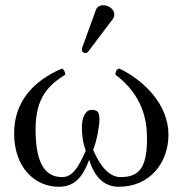

<svg xmlns="http://www.w3.org/2000/svg" viewBox="-20 -704 698 734"><path d="M624 -189C624 -305 530 -397 436 -442C423 -439 422 -427 421 -419C525 -340 542 -247 542 -174C542 -64 513 -27 441 -27C401 -27 366 -62 336 -131C351 -168 360 -223 360 -247C360 -271 357 -284 330 -284C304 -284 293 -249 293 -218C293 -198 295 -161 308 -128C277 -57 254 -27 217 -27C143 -27 116 -97 116 -209C116 -331 165 -378 230 -419C229 -428 225 -438 217 -442C104 -394 34 -312 34 -194C34 -63 114 10 204 10C261 10 294 -21 321 -93C343 -21 383 10 434 10C556 10 624 -85 624 -189ZM375 -684C362 -684 351 -678 347 -667L295 -524C294 -521 293 -517 293 -514C293 -507 299 -501 307 -501C311 -501 316 -505 319 -509L411 -631C415 -636 417 -644 417 -649C417 -669 395 -684 375 -684Z"/></svg>

Font: Libertinus Math
Style: Regular
Weight: 400
Designer: Philipp H. Poll, Khaled Hosny
Foundry: Caleb Maclennan
Version: Version 7.050;RELEASE